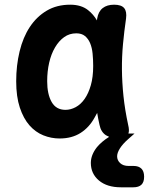

<svg xmlns="http://www.w3.org/2000/svg" viewBox="-20 -580 640 818"><path d="M549 127Q571 127 582.5 138.5Q594 150 594 173Q594 196 582.5 207Q571 218 548 218H495Q436 218 401.5 189Q367 160 367 114Q367 80 393 47Q413 23 445 3Q438 0 431 -4Q410 -18 404 -48Q398 -74 394 -99Q389 -89 383 -79Q360 -37 323 -13.5Q286 10 234 10Q198 10 164.5 -3.5Q131 -17 105.5 -46Q80 -75 64.5 -121.5Q49 -168 49 -234Q49 -301 63.5 -361Q78 -421 107 -465Q136 -509 179 -534.5Q222 -560 279 -560Q326 -560 355 -537Q378 -519 393 -493Q394 -497 394 -501Q399 -531 417.5 -545.5Q436 -560 466 -560Q497 -560 509 -545.5Q521 -531 517 -501Q509 -446 504 -392Q499 -338 499.5 -283.5Q500 -229 506 -171Q512 -113 526 -48Q532 -24 527 -11H553L527 12Q503 33 491 52Q479 71 479 86Q479 103 492 115Q505 127 528 127ZM259 -112Q281 -112 302.5 -123.5Q324 -135 340.5 -158.5Q357 -182 367 -217Q377 -252 377 -299Q377 -326 374.5 -351.5Q372 -377 364 -396Q356 -415 342 -426.5Q328 -438 305 -438Q276 -438 253.5 -422Q231 -406 214.5 -378Q198 -350 189.5 -313Q181 -276 181 -234Q181 -179 200 -145.5Q219 -112 259 -112Z"/></svg>

Font: Maple Mono
Style: Bold
Weight: 700
Monospace: yes
Designer: subframe7536
Version: Version 7.200